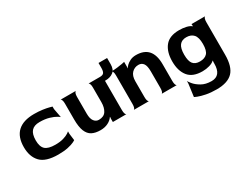

<svg xmlns="http://www.w3.org/2000/svg" viewBox="-79 -1166 2538 1976"><g transform="rotate(-30 1190.0 -178.0)"><path d="M515 -118 525 -38Q525 -36 500 -23.5Q475 -11 427 -0.5Q379 10 311 10Q164 10 102 -54.5Q40 -119 40 -233Q40 -355 106 -416Q172 -477 301 -477Q355 -477 400.5 -470.5Q446 -464 472 -457Q498 -450 505 -448V-418L525 -311Q525 -314 497.5 -331Q470 -348 421.5 -362.5Q373 -377 308 -377Q243 -377 212 -342Q181 -307 181 -232Q181 -157 216 -125Q251 -93 335 -93Q392 -93 432 -105Q472 -117 493.5 -131.5Q515 -146 515 -148Z M1241 -600V-526Q1241 -464 1204.5 -436Q1168 -408 1113 -408H1105V-60Q1105 -34 1109.5 -20.5Q1114 -7 1119.5 -2.5Q1125 2 1125 0H963V-39L965 -59L963 -61Q942 -29 903 -9.5Q864 10 813 10Q752 10 712 -11Q672 -32 651.5 -83Q631 -134 631 -222V-408Q631 -434 626.5 -447.5Q622 -461 616.5 -465.5Q611 -470 611 -468H795Q795 -470 789 -465.5Q783 -461 778 -447.5Q773 -434 773 -408V-208Q773 -149 795 -120Q817 -91 851 -91Q911 -91 937 -131.5Q963 -172 963 -236V-408Q963 -434 958.5 -447Q954 -460 948.5 -465Q943 -470 943 -468H1080Q1115 -468 1127 -485.5Q1139 -503 1139 -541V-600Z M1562 -60V-256Q1562 -322 1541.5 -350Q1521 -378 1484 -378Q1437 -378 1405 -345Q1373 -312 1373 -247V-60Q1373 -34 1377.5 -20.5Q1382 -7 1387.5 -2.5Q1393 2 1393 0H1211Q1211 2 1216.5 -2.5Q1222 -7 1226.5 -20.5Q1231 -34 1231 -60V-398Q1231 -424 1226.5 -437Q1222 -450 1216.5 -455Q1211 -460 1211 -458Q1247 -458 1283 -462.5Q1319 -467 1343 -471.5Q1367 -476 1373 -478V-417L1371 -404L1373 -402Q1377 -412 1394.5 -430Q1412 -448 1442 -463Q1472 -478 1512 -478Q1704 -478 1704 -259V-60Q1704 -34 1708.5 -20.5Q1713 -7 1718.5 -2.5Q1724 2 1724 0H1542Q1542 2 1547.5 -2.5Q1553 -7 1557.5 -20.5Q1562 -34 1562 -60Z M2330 -468Q2330 -470 2324.5 -465Q2319 -460 2314.5 -446.5Q2310 -433 2310 -406V-23Q2310 120 2249.5 182Q2189 244 2059 244Q1988 244 1933.5 233Q1879 222 1846.5 209Q1814 196 1814 194L1834 44V15Q1834 20 1860.5 53.5Q1887 87 1936 115.5Q1985 144 2055 144Q2168 144 2168 2V-14L2170 -32L2168 -34Q2148 -13 2108 -1.5Q2068 10 2025 10Q1909 10 1856.5 -55.5Q1804 -121 1804 -233Q1804 -346 1856.5 -412Q1909 -478 2025 -478Q2070 -478 2108.5 -469Q2147 -460 2168 -442L2170 -443L2168 -462V-468ZM2168 -233Q2168 -311 2138 -344.5Q2108 -378 2052 -378Q1999 -378 1972 -343.5Q1945 -309 1945 -232Q1945 -155 1971.5 -123Q1998 -91 2052 -91Q2109 -91 2138.5 -122Q2168 -153 2168 -233Z"/></g></svg>

Font: Red Rose Bold
Style: Regular
Weight: 700
Designer: jaikishan Patel
Version: Version 1.000